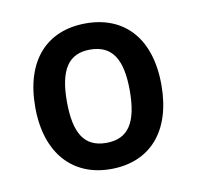

<svg xmlns="http://www.w3.org/2000/svg" viewBox="-50 -774 460 448"><g transform="rotate(-10 179.5 -549.5)"><path d="M329 -550C329 -662 270 -722 180 -722C87 -722 30 -660 30 -550C30 -440 89 -377 179 -377C272 -377 329 -440 329 -550ZM105 -550C105 -625 128 -660 179 -660C231 -660 254 -625 254 -550C254 -475 232 -439 179 -439C127 -439 105 -475 105 -550Z"/></g></svg>

Font: Noto Sans Bengali SemiCondensed Medium
Style: Regular
Weight: 500
Width: 4
Designer: Joana Ranito - Universal Thirst; Jelle Bosma - Monotype Design Team
Foundry: Universal Thirst ehf.
Version: Version 3.000